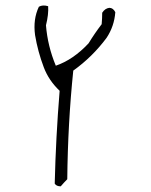

<svg xmlns="http://www.w3.org/2000/svg" viewBox="-20 -696 540 687"><path d="M119.1 -671.9Q132.8 -679.7 152.3 -673.8Q154.3 -644.5 144.5 -605.5Q150.4 -531.2 179.7 -460.9Q242.2 -482.4 296.9 -541Q318.4 -576.2 343.8 -609.4Q345.7 -630.9 345.7 -650.4Q355.5 -666 371.1 -668Q384.8 -668 392.6 -652.3Q388.7 -601.6 361.3 -560.5Q310.5 -492.2 242.2 -443.4Q222.7 -253.9 220.7 -54.7Q209 -43 197.3 -29.3Q181.6 -29.3 175.8 -39.1Q179.7 -203.1 193.4 -371.1Q154.3 -408.2 136.7 -455.1Q115.2 -511.7 105.5 -570.3Q97.7 -627 119.1 -671.9Z"/></svg>

Font: BoLeHuaiShuti
Style: Regular
Weight: 400
Designer: Aston.linsen@gmail.com
Foundry: BoLe
Version: Version 1.00 June 15, 2016, initial release